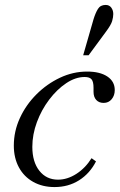

<svg xmlns="http://www.w3.org/2000/svg" viewBox="-20 -744 485 778"><path d="M201 14Q152 14 114.5 -7Q77 -28 56.5 -66Q36 -104 36 -154Q36 -212 60.5 -265.5Q85 -319 127.5 -361.5Q170 -404 223 -429Q276 -454 333 -454Q385 -454 415 -434Q445 -414 445 -379Q445 -357 432.5 -342Q420 -327 400 -327Q381 -327 370 -339Q359 -351 359 -372V-388Q359 -413 351 -422.5Q343 -432 323 -432Q286 -432 248.5 -407Q211 -382 179.5 -340.5Q148 -299 129.5 -249Q111 -199 111 -149Q111 -88 139.5 -52Q168 -16 215 -16Q253 -16 289.5 -39.5Q326 -63 351 -103L369 -90Q344 -41 300.5 -13.5Q257 14 201 14ZM317 -520 359 -666Q367 -692 377 -708Q387 -724 408 -724Q423 -724 431 -713Q439 -702 439 -687Q439 -675 434.5 -659Q430 -643 409 -615L339 -520Z"/></svg>

Font: Baskervville
Style: Italic
Weight: 400
Italic angle: -18°
Designer: ANRT
Foundry: ANRT
Version: Version 1.100